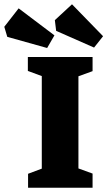

<svg xmlns="http://www.w3.org/2000/svg" viewBox="-106 -876 501 896"><path d="M25 0V-65L89 -89V-521L24 -545V-610H326V-544L260 -520V-90L326 -66V0ZM333 -654 156 -732 150 -782 230 -856 375 -707ZM114 -652 -72 -704 -86 -751 -19 -837 148 -711Z"/></svg>

Font: Grenze ExtraBold
Style: Regular
Weight: 800
Designer: Renata Polastri
Foundry: Omnibus-Type
Version: Version 1.002; ttfautohint (v1.8)